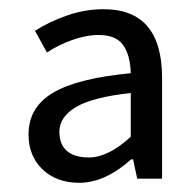

<svg xmlns="http://www.w3.org/2000/svg" viewBox="-20 -829 425 417"><path d="M42 -537Q42 -596 95 -627.5Q148 -659 264 -670Q263 -709 247.5 -731Q232 -753 195 -753Q167 -753 136.5 -742Q106 -731 82 -715L56 -762Q87 -782 126 -795.5Q165 -809 205 -809Q332 -809 332 -660V-441H278L269 -483H265Q208 -432 152 -432Q103 -432 72.5 -461Q42 -490 42 -537ZM264 -532V-627Q181 -618 145 -596.5Q109 -575 109 -543Q109 -515 125.5 -501Q142 -487 173 -487Q215 -487 264 -532Z"/></svg>

Font: Noto Sans SC
Style: Regular
Weight: 400
Designer: Ryoko NISHIZUKA ____ (kana & ideographs); Paul D. Hunt (Latin, Greek & Cyrillic); Wenlong ZHANG ___ (bopomofo); Sandoll 
Foundry: Adobe Systems Incorporated
Version: Version 1.004